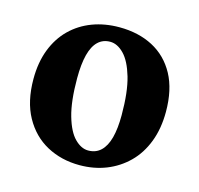

<svg xmlns="http://www.w3.org/2000/svg" viewBox="-82 -586 711 687"><g transform="rotate(15 274.0 -242.0)"><path d="M268.3 15.1Q201.1 15.1 146.9 -14.1Q92.8 -43.4 61.3 -100.5Q29.8 -157.7 29.8 -240.5Q29.8 -301.9 48.4 -350.1Q67.1 -398.3 100.8 -431.3Q134.5 -464.3 180.1 -481.5Q225.7 -498.6 279.6 -498.6Q350.4 -498.6 404 -470.5Q457.7 -442.3 488 -386.8Q518.2 -331.2 518.2 -249Q518.2 -186.8 499.2 -137.4Q480.2 -88 446 -54.3Q411.7 -20.6 366.6 -2.7Q321.5 15.1 268.3 15.1ZM284.8 -43.6Q313 -43.6 331.5 -61.2Q350.1 -78.8 359.2 -112.8Q368.2 -146.8 368.2 -196.6Q368.2 -282.8 352.6 -336.2Q336.9 -389.6 312.5 -414.7Q288 -439.9 261.1 -439.9Q234.4 -439.9 216.3 -422.7Q198.2 -405.6 189.1 -370.7Q180.1 -335.9 180.1 -283.2Q180.1 -197.7 195.4 -144.8Q210.7 -91.9 234.8 -67.8Q258.9 -43.6 284.8 -43.6Z"/></g></svg>

Font: Source Serif 4 Variable
Style: Regular
Weight: 400
Designer: Frank Grießhammer
Foundry: Adobe
Version: Version 4.005;hotconv 1.1.0;makeotfexe 2.6.0